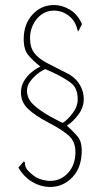

<svg xmlns="http://www.w3.org/2000/svg" viewBox="-20 -689 415 761"><path d="M179 52Q142 52 108 32Q74 12 53 -25L74 -49Q80 -46 79 -40.5Q78 -35 83 -24Q88 -13 112 6Q125 17 144 22.5Q163 28 178 28Q221 28 250 -4Q279 -36 279 -86Q279 -127 253.5 -150.5Q228 -174 174 -202Q117 -232 90 -258.5Q63 -285 63 -323Q63 -347 75 -367.5Q87 -388 105.5 -403Q124 -418 140 -425Q111 -448 92.5 -470Q74 -492 74 -534Q74 -593 108.5 -631Q143 -669 194 -669Q227 -669 258 -650Q289 -631 305 -593L290 -564Q288 -566 286 -574Q278 -607 252 -627Q226 -647 193 -647Q166 -647 144.5 -631.5Q123 -616 111 -591Q99 -566 99 -538Q99 -500 117 -477.5Q135 -455 169.5 -437.5Q204 -420 255 -394Q284 -376 298 -350Q312 -324 312 -297Q312 -263 290.5 -234.5Q269 -206 245 -191Q272 -167 288 -147.5Q304 -128 304 -93Q304 -25 267 13.5Q230 52 179 52ZM229 -202Q248 -214 268 -240.5Q288 -267 288 -296Q288 -340 261 -360.5Q234 -381 187 -403L160 -415Q146 -410 129 -396.5Q112 -383 99.5 -366Q87 -349 87 -330Q87 -299 110.5 -276Q134 -253 178 -228Q193 -220 205 -213.5Q217 -207 229 -202Z"/></svg>

Font: Inconsolata Condensed ExtraLight
Style: Regular
Weight: 200
Width: 3
Monospace: yes
Designer: Raph Levien, Cyreal, Brenton Simpson
Foundry: Raph Levien, Cyreal, Google
Version: Version 3.100; ttfautohint (v1.8.4.7-5d5b)